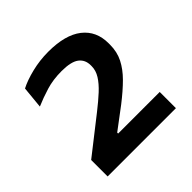

<svg xmlns="http://www.w3.org/2000/svg" viewBox="-107 -792 511 511"><g transform="rotate(-45 148.0 -537.0)"><path d="M18.5 -363V-425L120 -504.5Q143 -522.5 160 -538.2Q177 -554 186.5 -569.2Q196 -584.5 196 -600.5V-604Q196 -625 180.8 -636.5Q165.5 -648 130 -648Q98 -648 71.8 -640Q45.5 -632 22.5 -622L28.5 -684Q48.5 -694.5 79 -702Q109.5 -709.5 141.5 -709.5Q205 -709.5 238 -683.8Q271 -658 271 -612V-606.5Q271 -579.5 260 -557.8Q249 -536 228.8 -515.8Q208.5 -495.5 179.5 -473L119 -427.5V-412.5L86.5 -424H275.5V-363Z"/></g></svg>

Font: Anek Tamil Medium Medium
Style: Regular
Weight: 500
Version: Version 1.003